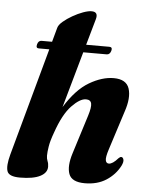

<svg xmlns="http://www.w3.org/2000/svg" viewBox="-53 -775 632 828"><g transform="rotate(5 263.0 -361.0)"><path d="M88 -569.5Q92.5 -586 106 -586H151.5L168.5 -648Q172 -661 189 -675.5Q206 -690 228.8 -703Q251.5 -716 273.5 -724Q295.5 -732 310 -732Q340.5 -732 331 -699L299 -586H399.5Q414 -586 409.5 -569.5Q404.5 -552.5 391 -552.5H289.5L221 -309.5Q269.5 -388 324.8 -420.5Q380 -453 430.5 -453Q485 -453 497.8 -413.8Q510.5 -374.5 489.5 -313L435.5 -144.5Q424.5 -110.5 427 -97.2Q429.5 -84 441 -84Q457.5 -84 480.5 -110.5Q487.5 -117.5 492.5 -117Q499.5 -116.5 502.2 -106.8Q505 -97 496.5 -79.5Q476 -40 437.5 -15.2Q399 9.5 345 9.5Q288.5 9.5 276 -24Q263.5 -57.5 281.5 -114.5L334 -281.5Q346 -319.5 342.5 -335.5Q339 -351.5 319 -351.5Q293 -351.5 257.5 -314.5Q222 -277.5 194 -196.5Q180.5 -160 176.5 -135.2Q172.5 -110.5 172.5 -95Q172.5 -82 177 -71.5Q181.5 -61 181.5 -47.5Q181.5 -21 151.5 -5.8Q121.5 9.5 64 9.5Q16.5 9.5 8.8 -13.2Q1 -36 14.5 -86L142.5 -552.5H96.5Q83.5 -552.5 88 -569.5Z"/></g></svg>

Font: Fraunces 144pt S050
Style: Bold Italic
Weight: 700
Italic angle: -16°
Version: Version 1.000; ttfautohint (v1.8.3)